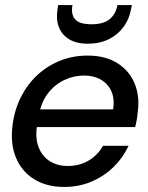

<svg xmlns="http://www.w3.org/2000/svg" viewBox="-20 -728 586 760"><path d="M234 12Q164 12 114.5 -19Q65 -50 42.5 -105.5Q20 -161 30 -235Q38 -295 63.5 -345Q89 -395 128.5 -431.5Q168 -468 218.5 -488Q269 -508 327 -508Q398 -508 445.5 -477.5Q493 -447 513.5 -396Q534 -345 525 -283Q524 -270 521.5 -255Q519 -240 515 -225H101L113 -295H428Q434 -338 420.5 -367.5Q407 -397 379 -413Q351 -429 312 -429Q272 -429 234 -411Q196 -393 169 -357.5Q142 -322 133 -267L128 -239Q118 -185 132 -147.5Q146 -110 176.5 -90.5Q207 -71 248 -71Q295 -71 331 -92.5Q367 -114 388 -151H489Q467 -104 430 -67.5Q393 -31 343 -9.5Q293 12 234 12ZM328 -555Q282 -555 253 -573Q224 -591 212.5 -622Q201 -653 208 -693L210 -708H267Q260 -672 277 -652Q294 -632 342 -632Q390 -632 414 -652Q438 -672 445 -708H502L499 -693Q492 -653 469.5 -622Q447 -591 411 -573Q375 -555 328 -555Z"/></svg>

Font: DM Sans 36pt Medium
Style: Italic
Weight: 500
Italic angle: -10°
Designer: Colophon Foundry, Jonny Pinhorn
Foundry: Colophon Foundry
Version: Version 4.004;gftools[0.9.30]